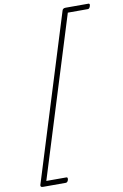

<svg xmlns="http://www.w3.org/2000/svg" viewBox="-119 -1140 820 1280"><g transform="rotate(-10 291.5 -500.0)"><path d="M581 -1057Q578 -1048 574 -1044Q570 -1040 565 -1040H429L93 40H229Q234 40 236 44Q238 48 236 58Q233 67 228.5 71Q224 75 219 75H64Q46 75 49 60L397 -1060Q401 -1075 420 -1075H575Q580 -1075 582 -1071Q584 -1067 581 -1057Z"/></g></svg>

Font: Playwrite MX Thin
Style: Regular
Weight: 250
Designer: Veronika Burian, José Scaglione
Foundry: TypeTogether
Version: Version 1.002